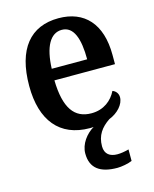

<svg xmlns="http://www.w3.org/2000/svg" viewBox="-117 -626 753 937"><g transform="rotate(-15 260.0 -158.0)"><path d="M359 232C379 232 415 226 434 217V159C412 165 393 168 376 168C339 168 313 151 313 111C313 56 339 21 382 -8C426 -25 460 -62 460 -98C460 -118 447 -132 432 -137C411 -94 369 -58 306 -58C220 -58 175 -119 172 -260H478V-307C478 -465 399 -548 269 -548C127 -548 46 -452 46 -265C46 -91 127 10 279 10C285 10 292 10 298 9C259 32 225 76 225 124C225 199 273 232 359 232ZM353 -318H174C178 -428 212 -489 270 -489C330 -489 353 -422 353 -318Z"/></g></svg>

Font: Noto Serif Devanagari SemiCondensed SemiBold
Style: Regular
Weight: 600
Width: 4
Designer: Universal Thirst, Indian Type Foundry and the Monotype Design Team
Foundry: Monotype Imaging Inc.
Version: Version 2.004